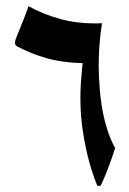

<svg xmlns="http://www.w3.org/2000/svg" viewBox="-20 -606 419 625"><path d="M355 -125Q334.5 -59.1 309.1 -3.9Q307.6 -1 302.7 -0.5H301.3Q297.4 -0.5 295.9 -3.4Q265.6 -78.1 251 -170.9Q241.7 -226.1 241.7 -285.6Q241.7 -326.7 246.1 -369.6Q246.1 -374 247.3 -384Q248.5 -394 249 -400.4Q183.1 -401.9 131.1 -416.7Q79.1 -431.6 35.6 -455.1Q28.8 -458.5 28.8 -466.8Q28.8 -472.7 31.7 -480Q41.5 -505.9 52.7 -532.7Q64 -559.6 72.8 -585.9Q119.6 -559.6 178.7 -543.5Q228 -529.8 289.6 -529.8Q300.3 -529.8 312 -530.3Q301.3 -462.9 301.3 -393.1Q301.3 -355 304.7 -316.4Q313.5 -206.1 350.1 -132.3Z"/></svg>

Font: Aref Ruqaa
Style: Regular
Weight: 400
Designer: Abdoulla Aref
Version: Version 0.7